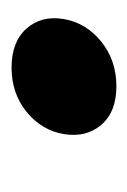

<svg xmlns="http://www.w3.org/2000/svg" viewBox="37 -484 225 339"><g transform="rotate(90 149.5 -314.5)"><path d="M99.5 -222.4Q53.7 -222.4 30.3 -248.9Q7 -275.5 13.6 -314.4Q20.2 -353.8 53.4 -380.7Q86.5 -407.5 132.3 -407.5Q177.7 -407.5 200.5 -380.7Q223.3 -353.8 216.7 -314.4Q210.1 -275.5 177.5 -248.9Q144.8 -222.4 99.5 -222.4Z"/></g></svg>

Font: Poppins Variable
Style: Italic
Weight: 100
Italic angle: -10°
Designer: Jonny Pinhorn
Foundry: Indian Type Foundry
Version: Version 6.000